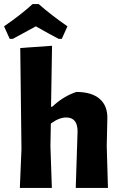

<svg xmlns="http://www.w3.org/2000/svg" viewBox="-42 -928 602 948"><path d="M6 -736 -22 -798Q61 -855 119 -908H149Q210 -854 291 -798L263 -736H248Q196 -763 135 -798Q59 -756 21 -736ZM335 -474Q411 -474 450.5 -439.5Q490 -405 488 -341L485 -207L491 0H332L341 -279Q341 -348 285 -348Q250 -348 209 -318L207 -207L214 0H56L64 -192L58 -691L215 -702L210 -401H216Q271 -453 335 -474Z"/></svg>

Font: Alegreya Sans SC ExtraBold
Style: Regular
Weight: 800
Designer: Juan Pablo del Peral
Foundry: Huerta Tipografica
Version: Version 2.007